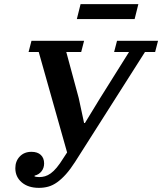

<svg xmlns="http://www.w3.org/2000/svg" viewBox="-20 -895 783 927"><path d="M168 12Q116 12 85 -14.5Q54 -41 54 -83Q54 -117 75.5 -139.5Q97 -162 132 -162Q161 -162 177 -147Q193 -132 193 -106Q193 -84 180.5 -68Q168 -52 147 -47V-43Q151 -42 156 -41Q161 -40 169 -40Q184 -40 197.5 -44Q211 -48 225 -58Q239 -68 254 -86Q269 -104 287 -133L304 -159L167 -644H118L132 -698H386L372 -644H300L360 -422L386 -301H390L462 -419L603 -644H531L545 -698H743L729 -644H680L343 -114Q320 -78 298.5 -54Q277 -30 256 -15Q235 0 213.5 6Q192 12 168 12ZM369 -875H648L630 -803H351Z"/></svg>

Font: IBM Plex Serif SemiBold
Style: Italic
Weight: 600
Italic angle: -14°
Designer: Mike Abbink, Paul van der Laan, Pieter van Rosmalen
Foundry: Bold Monday
Version: Version 2.5